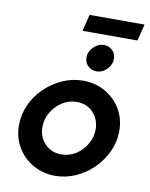

<svg xmlns="http://www.w3.org/2000/svg" viewBox="-83 -785 671 860"><g transform="rotate(10 252.0 -355.5)"><path d="M226.4 12.5Q172.2 12.5 127.1 -12.8Q81.9 -38.2 55.2 -82.6Q28.5 -127.1 28.5 -183.3Q28.5 -231.9 48.3 -276Q68.1 -320.1 103.5 -354.5Q138.9 -388.9 183.7 -409Q228.5 -429.2 277.8 -429.2Q334 -429.2 378.8 -403.5Q423.6 -377.8 449.7 -333.7Q475.7 -289.6 475.7 -234.7Q475.7 -186.1 455.2 -141.7Q434.7 -97.2 400 -62.5Q365.3 -27.8 320.1 -7.6Q275 12.5 226.4 12.5ZM237.5 -86.8Q273.6 -86.8 303.5 -105.9Q333.3 -125 351.7 -156.6Q370.1 -188.2 370.1 -223.6Q370.1 -268.1 341.3 -299.3Q312.5 -330.6 266 -330.6Q230.6 -330.6 200.3 -311.1Q170.1 -291.7 151.7 -260.4Q133.3 -229.2 133.3 -193.8Q133.3 -148.6 162.5 -117.7Q191.7 -86.8 237.5 -86.8ZM327.8 -480.6Q305.6 -480.6 289.6 -495.8Q273.6 -511.1 273.6 -534.7Q273.6 -561.1 294.4 -581.9Q315.3 -602.8 341.7 -602.8Q364.6 -602.8 380.2 -587.5Q395.8 -572.2 395.8 -549.3Q395.8 -522.2 375.3 -501.4Q354.9 -480.6 327.8 -480.6ZM235.4 -648.6 254.2 -724.3H504.2L485.4 -648.6Z"/></g></svg>

Font: Afacad SemiBold
Style: Italic
Weight: 600
Italic angle: -14°
Designer: Kristian Moeller
Foundry: Dicotype
Version: Version 1.000